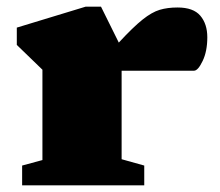

<svg xmlns="http://www.w3.org/2000/svg" viewBox="-20 -557 660 577"><path d="M513.5 -534.5Q561 -534.5 582 -509.8Q603 -485 603 -445Q603 -403 589 -373.8Q575 -344.5 563 -344.5H359Q350.5 -344.5 345.5 -344.5V-78.5L413.5 -59.5V0H46.5V-59.5L107.5 -76V-347.5L30.5 -422V-474L237.5 -537H283.5L337 -429Q380.5 -476 408.5 -498.2Q436.5 -520.5 460 -527.5Q483.5 -534.5 513.5 -534.5Z"/></svg>

Font: Newsreader Caption ExtraBold
Style: Regular
Weight: 800
Designer: Hugues Gentile
Foundry: Production Type
Version: Version 1.001